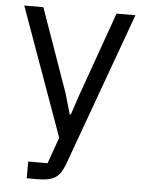

<svg xmlns="http://www.w3.org/2000/svg" viewBox="-52 -558 603 800"><g transform="rotate(5 249.5 -158.0)"><path d="M278 -165 403 -516H482L251 120Q240 151 226.5 168.5Q213 186 191 193Q169 200 131 200H90V130H171L210 20L17 -516H97L221 -165L245 -81H250Z"/></g></svg>

Font: IBM Plex Sans Var
Style: Regular
Weight: 400
Designer: Mike Abbink, Paul van der Laan, Pieter van Rosmalen
Foundry: Bold Monday
Version: Version 3.000